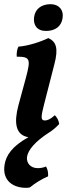

<svg xmlns="http://www.w3.org/2000/svg" viewBox="-38 -649 333 918"><path d="M204 -629C161 -629 130 -607 125 -567C120 -529 139 -501 182 -501C226 -501 255 -523 261 -561C268 -602 243 -629 204 -629ZM224 -98C205 -80 189 -73 177 -73C156 -73 157 -89 173 -151L222 -342C242 -418 231 -450 193 -467C157 -449 95 -429 50 -426C43 -412 41 -395 42 -378C107 -378 110 -367 85 -274L50 -145C28 -62 36 -3 98 7C20 50 -9 94 -16 138C-29 216 27 249 85 249C92 249 98 249 105 247C132 225 162 207 192 194C193 177 190 160 182 147C169 153 154 155 143 155C107 155 88 130 91 102C96 68 129 28 199 -17C215 -27 230 -40 245 -56C243 -73 234 -89 224 -98Z"/></svg>

Font: Vollkorn Semibold
Style: Italic
Weight: 600
Italic angle: -11°
Designer: Friedrich Althausen
Foundry: Friedrich Althausen
Version: Version 4.015;PS 004.015;hotconv 1.0.88;makeotf.lib2.5.64775